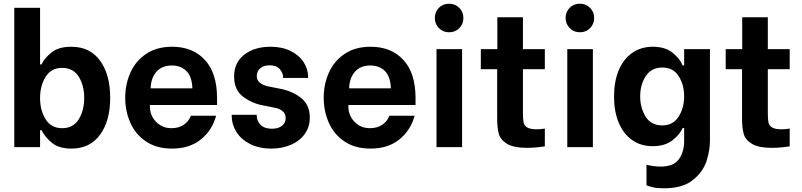

<svg xmlns="http://www.w3.org/2000/svg" viewBox="-20 -793 4325 1035"><path d="M204 -91H196V0H57V-751H196V-446H204Q220 -480 258 -510.5Q296 -541 364 -541Q465 -541 519.5 -466Q574 -391 574 -265Q574 -142 519.5 -67Q465 8 365 8Q298 8 260 -23Q222 -54 204 -91ZM434 -266Q434 -332 404.5 -379.5Q375 -427 315 -427Q256 -427 226 -379Q196 -331 196 -265Q196 -198 226 -150Q256 -102 315 -102Q375 -102 404.5 -150Q434 -198 434 -266Z M655 -266Q655 -338 682.5 -400.5Q710 -463 767 -502Q824 -541 908 -541Q1019 -541 1084.5 -470Q1150 -399 1150 -265V-227H788V-219Q788 -171 821 -136.5Q854 -102 904 -102Q943 -102 970 -120Q997 -138 1009 -169H1145Q1124 -91 1063 -41.5Q1002 8 907 8Q824 8 767 -30.5Q710 -69 682.5 -131.5Q655 -194 655 -266ZM1017 -317Q1015 -380 985 -410Q955 -440 906 -440Q854 -440 824 -407Q794 -374 792 -317Z M1229 -168V-174H1364V-168Q1364 -141 1385 -120Q1406 -99 1446 -99Q1479 -99 1499.5 -114.5Q1520 -130 1520 -157Q1520 -181 1502 -195Q1484 -209 1457 -213L1397 -225Q1338 -236 1290 -272Q1242 -308 1242 -381Q1242 -456 1297 -498.5Q1352 -541 1438 -541Q1501 -541 1547 -518Q1593 -495 1617 -457.5Q1641 -420 1641 -377V-373H1506V-376Q1506 -400 1488 -420.5Q1470 -441 1433 -441Q1402 -441 1383 -425Q1364 -409 1364 -383Q1364 -359 1383.5 -345Q1403 -331 1432 -326L1498 -313Q1562 -299 1606 -262.5Q1650 -226 1650 -159Q1650 -109 1623 -71Q1596 -33 1548.5 -12.5Q1501 8 1443 8Q1376 8 1327.5 -17Q1279 -42 1254 -82.5Q1229 -123 1229 -168Z M1725 -266Q1725 -338 1752.5 -400.5Q1780 -463 1837 -502Q1894 -541 1978 -541Q2089 -541 2154.5 -470Q2220 -399 2220 -265V-227H1858V-219Q1858 -171 1891 -136.5Q1924 -102 1974 -102Q2013 -102 2040 -120Q2067 -138 2079 -169H2215Q2194 -91 2133 -41.5Q2072 8 1977 8Q1894 8 1837 -30.5Q1780 -69 1752.5 -131.5Q1725 -194 1725 -266ZM2087 -317Q2085 -380 2055 -410Q2025 -440 1976 -440Q1924 -440 1894 -407Q1864 -374 1862 -317Z M2333 -528H2471V0H2333ZM2324 -696Q2324 -729 2346 -751Q2368 -773 2401 -773Q2434 -773 2456 -750.5Q2478 -728 2478 -696Q2478 -664 2456 -641.5Q2434 -619 2401 -619Q2368 -619 2346 -641.5Q2324 -664 2324 -696Z M2799 -420V-185Q2799 -150 2802.5 -133Q2806 -116 2822 -106Q2838 -96 2874 -96Q2895 -96 2917 -100V-4Q2906 -2 2877.5 1Q2849 4 2822 4Q2749 4 2713.5 -17.5Q2678 -39 2669 -71.5Q2660 -104 2660 -155V-420H2572V-528H2661V-700H2799V-528H2917V-420Z M3038 -528H3176V0H3038ZM3029 -696Q3029 -729 3051 -751Q3073 -773 3106 -773Q3139 -773 3161 -750.5Q3183 -728 3183 -696Q3183 -664 3161 -641.5Q3139 -619 3106 -619Q3073 -619 3051 -641.5Q3029 -664 3029 -696Z M3465 206V95Q3475 98 3497.5 101.5Q3520 105 3541 105Q3611 105 3639.5 65.5Q3668 26 3668 -33V-103H3660Q3644 -67 3604 -36Q3564 -5 3498 -5Q3434 -5 3387 -38.5Q3340 -72 3315 -132.5Q3290 -193 3290 -272Q3290 -353 3315 -413.5Q3340 -474 3387.5 -507.5Q3435 -541 3499 -541Q3566 -541 3606 -508.5Q3646 -476 3660 -440H3668V-528H3807V-33Q3807 18 3788.5 75.5Q3770 133 3715 177.5Q3660 222 3559 222Q3522 222 3503 217.5Q3484 213 3465 206ZM3668 -274Q3668 -336 3638.5 -382.5Q3609 -429 3550 -429Q3491 -429 3461 -382.5Q3431 -336 3431 -274Q3431 -211 3460.5 -164Q3490 -117 3550 -117Q3608 -117 3638 -164Q3668 -211 3668 -274Z M4119 -420V-185Q4119 -150 4122.5 -133Q4126 -116 4142 -106Q4158 -96 4194 -96Q4215 -96 4237 -100V-4Q4226 -2 4197.5 1Q4169 4 4142 4Q4069 4 4033.5 -17.5Q3998 -39 3989 -71.5Q3980 -104 3980 -155V-420H3892V-528H3981V-700H4119V-528H4237V-420Z"/></svg>

Font: Be Vietnam
Style: Bold
Weight: 700
Designer: Gabriel Lam
Foundry: TypeRant
Version: Version 4.000